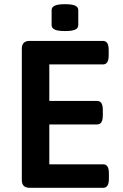

<svg xmlns="http://www.w3.org/2000/svg" viewBox="-20 -895 586 915"><path d="M290 -747Q256 -747 241 -754Q226 -761 226 -775V-847Q226 -861 241 -868Q256 -875 290 -875Q324 -875 338.5 -868Q353 -861 353 -847V-775Q353 -761 338.5 -754Q324 -747 290 -747ZM121 0Q84 0 84 -37V-663Q84 -700 121 -700H471Q498 -700 498 -657V-631Q498 -588 471 -588H215V-414H443Q470 -414 470 -371V-345Q470 -302 443 -302H215V-112H472Q499 -112 499 -69V-43Q499 0 472 0Z"/></svg>

Font: Asap SemiBold
Style: Regular
Weight: 600
Designer: Pablo Cosgaya
Foundry: Omnibus-Type
Version: Version 3.001; ttfautohint (v1.8.3)